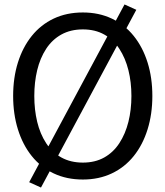

<svg xmlns="http://www.w3.org/2000/svg" viewBox="-20 -795 743 862"><path d="M352 11Q279 11 221 -16.5Q163 -44 122.5 -94.5Q82 -145 60.5 -214Q39 -283 39 -364Q39 -446 60.5 -514.5Q82 -583 122.5 -633.5Q163 -684 221 -711.5Q279 -739 352 -739Q424 -739 482 -711.5Q540 -684 580.5 -633.5Q621 -583 642.5 -514.5Q664 -446 664 -364Q664 -283 642.5 -214Q621 -145 580.5 -94.5Q540 -44 482 -16.5Q424 11 352 11ZM352 -65Q407 -65 448 -88Q489 -111 516 -152.5Q543 -194 556.5 -248Q570 -302 570 -364Q570 -426 556.5 -480Q543 -534 516 -575.5Q489 -617 448 -640Q407 -663 352 -663Q297 -663 255.5 -640Q214 -617 187 -575.5Q160 -534 147 -480Q134 -426 134 -364Q134 -302 147 -248Q160 -194 187 -152.5Q214 -111 255.5 -88Q297 -65 352 -65ZM164 47 111 23 539 -775 592 -751Z"/></svg>

Font: Murecho Thin
Style: Regular
Weight: 400
Version: Version 1.010